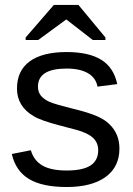

<svg xmlns="http://www.w3.org/2000/svg" viewBox="-20 -748 540 778"><path d="M463.9 -146Q463.9 -71.3 407.7 -30.8Q351.6 9.8 250 9.8Q151.4 9.8 97.4 -22.7Q43.5 -55.2 27.8 -124L105 -139.2Q117.2 -97.2 152.1 -77.1Q187 -57.1 250 -57.1Q315.4 -57.1 346.7 -77.4Q377.9 -97.7 377.9 -139.2Q377.9 -169.9 356.7 -189.7Q335.4 -209.5 288.1 -222.2L225.1 -238.8Q144.5 -259.8 117.2 -276.9Q48.8 -316.4 48.8 -389.2Q48.8 -461.4 100.3 -499.3Q151.9 -537.1 250 -537.1Q339.4 -537.1 390.1 -505.9Q440.9 -474.6 455.1 -407.2L375 -397Q368.7 -432.6 336.4 -451.4Q304.2 -470.2 250 -470.2Q133.8 -470.2 133.8 -397Q133.8 -375 146 -359.9Q159.2 -344.7 181.2 -335Q200.7 -326.2 276.9 -307.1Q342.3 -291.5 377.9 -274.9Q409.2 -260.3 425.8 -242.2Q463.9 -204.1 463.9 -146ZM297.9 -728 407.2 -596.2V-585.9H356L249 -668.9H248L134.8 -585.9H84V-596.2L198.2 -728Z"/></svg>

Font: Libra Sans Modern
Style: Regular
Weight: 400
Foundry: Stefan Peev, Context Ltd
Version: Version 1.000